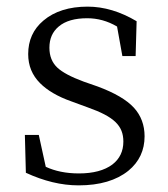

<svg xmlns="http://www.w3.org/2000/svg" viewBox="-20 -545 506 579"><path d="M217 14C281 14 331 -1 367 -30C400 -57 416 -92 416 -134C416 -168 405 -197 384 -220C362 -244 326 -265 275 -284L232 -299C194 -313 168 -327 153 -341C137 -356 129 -376 129 -401C129 -428 138 -449 157 -465C177 -482 206 -490 243 -490C274 -490 304 -482 333 -465L349 -376H389L392 -481C343 -510 294 -525 244 -525C189 -525 144 -511 111 -483C80 -457 65 -423 65 -382C65 -347 77 -318 101 -294C122 -273 153 -254 196 -239L245 -221C324 -193 352 -166 352 -118C352 -89 341 -66 319 -49C295 -31 261 -22 218 -22C179 -22 146 -29 118 -42L97 -138H55L58 -24C112 1 165 14 217 14Z"/></svg>

Font: AllPunType Light
Style: Regular
Weight: 300
Version: 1.0